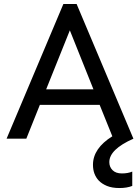

<svg xmlns="http://www.w3.org/2000/svg" viewBox="-20 -700 707 969"><path d="M449.2 131.8Q449.2 48.8 546.9 -12.2L482.9 -170.9H181.2L112.8 0H13.2L299.8 -679.7H366.7L653.3 0Q531.7 53.7 531.7 118.2Q531.7 142.6 548.1 158.9Q564.5 175.3 595 175.3Q625.5 175.3 647.5 166V238.3Q620.6 249 583 249Q545.4 249 519.5 238.3Q493.7 227.5 478 210.9Q449.2 179.7 449.2 131.8ZM451.7 -249 332.5 -546.9 212.9 -249Z"/></svg>

Font: Inder
Style: Regular
Weight: 400
Designer: Irina Smirnova
Foundry: Irina Smirnova
Version: Version 1.001